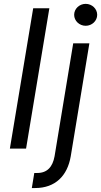

<svg xmlns="http://www.w3.org/2000/svg" viewBox="-20 -770 524 995"><path d="M235.8 -727.3H152L31.2 0H115.1ZM144.9 204.5H161.9C267 204.5 329.5 140.6 346.6 39.8L443.2 -545.5H359.4L262.8 39.8C252.8 95.2 224.4 126.4 173.3 126.4H157.7ZM364.3 -693.2C364.3 -661.9 391.3 -636.4 424 -636.4C456.7 -636.4 483.7 -661.9 483.7 -693.2C483.7 -724.4 456.7 -750 424 -750C391.3 -750 364.3 -724.4 364.3 -693.2Z"/></svg>

Font: Magic Ui Pro
Style: Italic
Weight: 400
Italic angle: -9.39999°
Designer: Stefan Endress, Andreas Faust
Version: Version 1.000;FEAKit 1.0